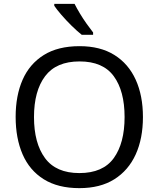

<svg xmlns="http://www.w3.org/2000/svg" viewBox="-20 -964 821 994"><path d="M720 -358Q720 -247 682.5 -164.5Q645 -82 572 -36Q499 10 391 10Q280 10 206.5 -36Q133 -82 97 -165Q61 -248 61 -359Q61 -469 97 -551Q133 -633 206.5 -679Q280 -725 392 -725Q499 -725 572 -679.5Q645 -634 682.5 -551.5Q720 -469 720 -358ZM156 -358Q156 -223 213 -145.5Q270 -68 391 -68Q513 -68 569 -145.5Q625 -223 625 -358Q625 -493 569 -569.5Q513 -646 392 -646Q271 -646 213.5 -569.5Q156 -493 156 -358ZM366 -944Q377 -922 393.5 -894.5Q410 -867 428.5 -841Q447 -815 462 -796V-784H403Q380 -802 351 -830.5Q322 -859 297.5 -887.5Q273 -916 261 -934V-944Z"/></svg>

Font: Noto Sans Tifinagh Tawellemmet
Style: Regular
Weight: 400
Designer: JamraPatel
Foundry: JamraPatel LLC
Version: Version 2.006; ttfautohint (v1.8.4.7-5d5b)